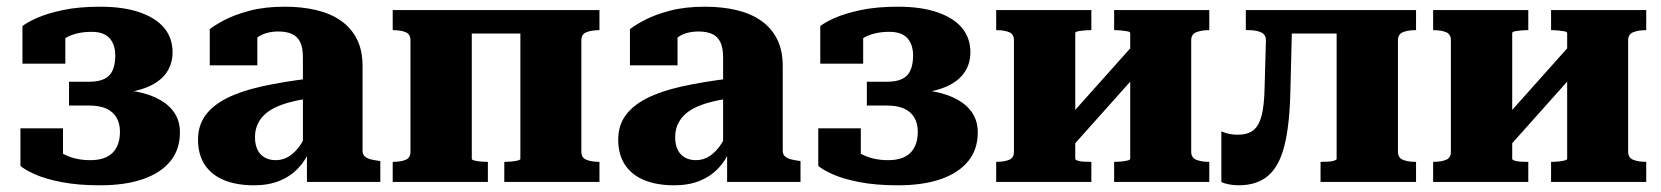

<svg xmlns="http://www.w3.org/2000/svg" viewBox="-20 -543 4958 573"><path d="M249 -65Q294 -65 316 -87Q338 -109 338 -150Q338 -175 327.5 -192.5Q317 -210 297 -219Q277 -228 247 -228H186V-299H246Q274 -299 291.5 -307.5Q309 -316 316.5 -334Q324 -352 324 -377Q324 -410 307 -429Q290 -448 253 -448Q229 -448 209 -443Q189 -438 174 -428.5Q159 -419 149 -405Q143 -411 141.5 -420Q140 -429 143 -437.5Q146 -446 154 -452Q162 -458 175 -460V-353H47V-465Q60 -476 90.5 -489.5Q121 -503 168 -513Q215 -523 279 -523Q349 -523 397.5 -506Q446 -489 470.5 -459Q495 -429 495 -387Q495 -349 473 -321Q451 -293 406 -278Q361 -263 294 -263L331 -287V-253L300 -277Q350 -277 390 -269Q430 -261 458.5 -244.5Q487 -228 502 -204Q517 -180 517 -148Q517 -97 488.5 -62Q460 -27 407 -8.5Q354 10 279 10Q213 10 164 0.5Q115 -9 84 -23Q53 -37 41 -48V-160H168V-53Q155 -55 147.5 -61Q140 -67 136.5 -75.5Q133 -84 135 -93Q137 -102 143 -108Q151 -94 167.5 -84.5Q184 -75 205 -70Q226 -65 249 -65Z M906 -309V-250Q872 -245 845.5 -238Q819 -231 799 -221Q779 -211 766.5 -198Q754 -185 747.5 -169Q741 -153 741 -134Q741 -111 748.5 -96Q756 -81 770 -73Q784 -65 803 -65Q826 -65 845 -78Q864 -91 878.5 -113.5Q893 -136 905 -168L907 -100Q893 -65 869.5 -40.5Q846 -16 813.5 -3Q781 10 738 10Q686 10 648.5 -5.5Q611 -21 591 -51.5Q571 -82 571 -126Q571 -168 592.5 -198Q614 -228 656 -249.5Q698 -271 761 -285Q824 -299 906 -309ZM896 0V-99L884 -97V-372Q884 -400 876 -417Q868 -434 851.5 -441.5Q835 -449 811 -449Q775 -449 751.5 -433.5Q728 -418 715 -396Q707 -406 706 -415Q705 -424 709.5 -432.5Q714 -441 724 -447Q734 -453 748 -455V-348H606V-456Q621 -468 650.5 -483.5Q680 -499 725 -511Q770 -523 830 -523Q881 -523 923.5 -513Q966 -503 997 -481.5Q1028 -460 1045 -426.5Q1062 -393 1062 -346V-93Q1062 -83 1068 -77Q1074 -71 1084.5 -68Q1095 -65 1111 -63L1115 -62V0Z M1205 -90V-423Q1205 -441 1190.5 -447Q1176 -453 1153 -453H1152V-513H1388V-69Q1388 -66 1395.5 -64Q1403 -62 1413.5 -61Q1424 -60 1433 -60H1436V0H1152V-60H1153Q1176 -60 1190.5 -66Q1205 -72 1205 -90ZM1533 -69V-513H1769V-453H1768Q1746 -453 1730.5 -447Q1715 -441 1715 -423V-90Q1715 -72 1730.5 -66Q1746 -60 1768 -60H1769V0H1485V-60H1487Q1496 -60 1506.5 -61Q1517 -62 1525 -64Q1533 -66 1533 -69ZM1321 -443V-513H1612V-443Z M2160 -309V-250Q2126 -245 2099.5 -238Q2073 -231 2053 -221Q2033 -211 2020.5 -198Q2008 -185 2001.5 -169Q1995 -153 1995 -134Q1995 -111 2002.5 -96Q2010 -81 2024 -73Q2038 -65 2057 -65Q2080 -65 2099 -78Q2118 -91 2132.5 -113.5Q2147 -136 2159 -168L2161 -100Q2147 -65 2123.5 -40.5Q2100 -16 2067.5 -3Q2035 10 1992 10Q1940 10 1902.5 -5.5Q1865 -21 1845 -51.5Q1825 -82 1825 -126Q1825 -168 1846.5 -198Q1868 -228 1910 -249.5Q1952 -271 2015 -285Q2078 -299 2160 -309ZM2150 0V-99L2138 -97V-372Q2138 -400 2130 -417Q2122 -434 2105.5 -441.5Q2089 -449 2065 -449Q2029 -449 2005.5 -433.5Q1982 -418 1969 -396Q1961 -406 1960 -415Q1959 -424 1963.5 -432.5Q1968 -441 1978 -447Q1988 -453 2002 -455V-348H1860V-456Q1875 -468 1904.5 -483.5Q1934 -499 1979 -511Q2024 -523 2084 -523Q2135 -523 2177.5 -513Q2220 -503 2251 -481.5Q2282 -460 2299 -426.5Q2316 -393 2316 -346V-93Q2316 -83 2322 -77Q2328 -71 2338.5 -68Q2349 -65 2365 -63L2369 -62V0Z M2630 -65Q2675 -65 2697 -87Q2719 -109 2719 -150Q2719 -175 2708.5 -192.5Q2698 -210 2678 -219Q2658 -228 2628 -228H2567V-299H2627Q2655 -299 2672.5 -307.5Q2690 -316 2697.5 -334Q2705 -352 2705 -377Q2705 -410 2688 -429Q2671 -448 2634 -448Q2610 -448 2590 -443Q2570 -438 2555 -428.5Q2540 -419 2530 -405Q2524 -411 2522.5 -420Q2521 -429 2524 -437.5Q2527 -446 2535 -452Q2543 -458 2556 -460V-353H2428V-465Q2441 -476 2471.5 -489.5Q2502 -503 2549 -513Q2596 -523 2660 -523Q2730 -523 2778.5 -506Q2827 -489 2851.5 -459Q2876 -429 2876 -387Q2876 -349 2854 -321Q2832 -293 2787 -278Q2742 -263 2675 -263L2712 -287V-253L2681 -277Q2731 -277 2771 -269Q2811 -261 2839.5 -244.5Q2868 -228 2883 -204Q2898 -180 2898 -148Q2898 -97 2869.5 -62Q2841 -27 2788 -8.5Q2735 10 2660 10Q2594 10 2545 0.5Q2496 -9 2465 -23Q2434 -37 2422 -48V-160H2549V-53Q2536 -55 2528.5 -61Q2521 -67 2517.5 -75.5Q2514 -84 2516 -93Q2518 -102 2524 -108Q2532 -94 2548.5 -84.5Q2565 -75 2586 -70Q2607 -65 2630 -65Z M3006 -90V-423Q3006 -441 2991.5 -447Q2977 -453 2954 -453H2953V-513H3237V-453H3234Q3225 -453 3214.5 -452Q3204 -451 3196.5 -449.5Q3189 -448 3189 -444V-69Q3189 -66 3196.5 -63.5Q3204 -61 3214.5 -60.5Q3225 -60 3234 -60H3237V0H2953V-60H2954Q2977 -60 2991.5 -66Q3006 -72 3006 -90ZM3353 -69V-444Q3353 -448 3345 -449.5Q3337 -451 3326.5 -452Q3316 -453 3307 -453H3305V-513H3589V-453H3588Q3566 -453 3550.5 -447Q3535 -441 3535 -423V-90Q3535 -72 3550.5 -66Q3566 -60 3588 -60H3589V0H3305V-60H3307Q3316 -60 3326.5 -61Q3337 -62 3345 -64Q3353 -66 3353 -69ZM3167 -91 3122 -140 3372 -420 3417 -371Z M3754 -281 3758 -422Q3758 -440 3743.5 -446.5Q3729 -453 3707 -453H3698V-513H3837L3831 -272Q3829 -172 3813.5 -109.5Q3798 -47 3764.5 -18.5Q3731 10 3677 10Q3661 10 3646.5 7Q3632 4 3625 0V-151Q3631 -148 3644 -144.5Q3657 -141 3675 -141Q3703 -141 3720 -154Q3737 -167 3745 -197.5Q3753 -228 3754 -281ZM3969 -69V-513H4206V-453H4204Q4182 -453 4167 -447Q4152 -441 4152 -423V-90Q4152 -72 4167 -66Q4182 -60 4204 -60H4206V0H3921V-60H3924Q3932 -60 3943 -60.5Q3954 -61 3961.5 -63.5Q3969 -66 3969 -69ZM3787 -443V-513H4048V-443Z M4310 -90V-423Q4310 -441 4295.5 -447Q4281 -453 4258 -453H4257V-513H4541V-453H4538Q4529 -453 4518.5 -452Q4508 -451 4500.5 -449.5Q4493 -448 4493 -444V-69Q4493 -66 4500.5 -63.5Q4508 -61 4518.5 -60.5Q4529 -60 4538 -60H4541V0H4257V-60H4258Q4281 -60 4295.5 -66Q4310 -72 4310 -90ZM4657 -69V-444Q4657 -448 4649 -449.5Q4641 -451 4630.5 -452Q4620 -453 4611 -453H4609V-513H4893V-453H4892Q4870 -453 4854.5 -447Q4839 -441 4839 -423V-90Q4839 -72 4854.5 -66Q4870 -60 4892 -60H4893V0H4609V-60H4611Q4620 -60 4630.5 -61Q4641 -62 4649 -64Q4657 -66 4657 -69ZM4471 -91 4426 -140 4676 -420 4721 -371Z"/></svg>

Font: Roboto Serif 36pt
Style: Bold
Weight: 700
Version: Version 1.008